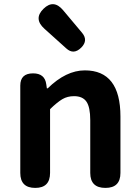

<svg xmlns="http://www.w3.org/2000/svg" viewBox="-20 -918 681 938"><path d="M79.1 -73.2V-500Q79.1 -559.6 141.6 -559.6Q199.2 -559.6 206.1 -505.9L209 -486.3H212.9Q302.7 -574.2 394.5 -574.2Q568.4 -574.2 568.4 -348.6V-73.2Q568.4 0 495.1 0Q420.9 0 420.9 -73.2V-331.1Q420.9 -394.5 402.3 -421.4Q383.8 -448.2 341.8 -448.2Q309.6 -448.2 284.7 -433.6Q259.8 -418.9 224.6 -384.8V-73.2Q224.6 0 152.3 0Q79.1 0 79.1 -73.2ZM289.1 -867.2Q319.3 -832 380.9 -757.8Q412.1 -720.7 377 -685.5Q339.8 -648.4 303.7 -681.6L197.3 -777.3Q142.6 -826.2 192.4 -875Q242.2 -923.8 289.1 -867.2Z"/></svg>

Font: GenSenMaruGothic TW TTF Bold
Style: Regular
Weight: 700
Version: Version 1.301